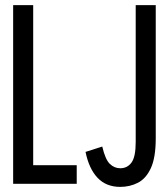

<svg xmlns="http://www.w3.org/2000/svg" viewBox="-20 -720 656 752"><path d="M31.5 0V-700H110V-73H280.5V0ZM451 12Q396 12 362.2 -23.5Q328.5 -59 315 -125L380.5 -146Q392.5 -95 410.2 -78Q428 -61 451 -61Q478.5 -61 495 -83.2Q511.5 -105.5 511.5 -164V-700H590V-178.5Q590 -103 571 -61.8Q552 -20.5 520.2 -4.2Q488.5 12 451 12Z"/></svg>

Font: Overpass Mono
Style: Regular
Weight: 400
Designer: Delve Withrington, Dave Bailey
Foundry: Delve Fonts LLC
Version: Version 4.000